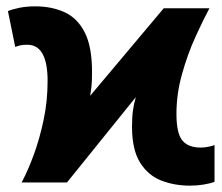

<svg xmlns="http://www.w3.org/2000/svg" viewBox="-20 -575 701 605"><path d="M48 0Q68 -37 86.5 -87.5Q105 -138 117.5 -197.5Q130 -257 130 -320Q130 -434 66 -434Q52 -434 43.5 -432Q35 -430 28 -427L5 -540Q19 -546 41.5 -550.5Q64 -555 91 -555Q143 -555 183.5 -536.5Q224 -518 247 -473Q270 -428 270 -348Q270 -321 268.5 -305.5Q267 -290 264 -273L496 -549H640Q620 -512 595.5 -458Q571 -404 553.5 -341.5Q536 -279 536 -216Q536 -155 554.5 -132.5Q573 -110 612 -110Q624 -110 636.5 -112.5Q649 -115 656 -118V-2Q643 3 622 6.5Q601 10 578 10Q530 10 488.5 -6Q447 -22 421.5 -62.5Q396 -103 396 -176Q396 -206 399 -227.5Q402 -249 408 -269L191 0Z"/></svg>

Font: Noto Sans ExtraBold
Style: Regular
Weight: 800
Designer: Monotype Design Team
Foundry: Monotype Imaging Inc.
Version: Version 2.007